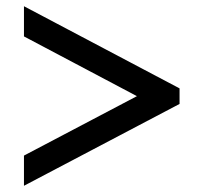

<svg xmlns="http://www.w3.org/2000/svg" viewBox="-20 -597 654 617"><path d="M57 -97 420 -288 57 -480V-577L557 -313V-263L57 0Z"/></svg>

Font: Sarabun SemiBold
Style: Regular
Weight: 600
Designer: Suppakit Chalermlarp | Katatrad Co.,Ltd.
Foundry: Cadson Demak Co.,Ltd.
Version: Version 1.000; ttfautohint (v1.6)